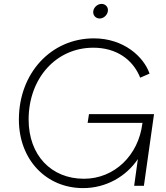

<svg xmlns="http://www.w3.org/2000/svg" viewBox="-20 -954 851 986"><path d="M407 12C525 12 628 -48 688 -137L669 0H719L771 -368H437L430 -323H712L711 -319C691 -157 568 -36 411 -36C243 -36 127 -157 127 -340C127 -552 268 -709 459 -709C576 -709 662 -650 700 -555L748 -576C718 -663 615 -757 462 -757C242 -757 77 -578 77 -340C77 -134 217 12 407 12ZM459 -897C456 -876 471 -859 492 -859C512 -859 531 -876 534 -897C537 -917 522 -934 502 -934C481 -934 462 -917 459 -897Z"/></svg>

Font: Mluvka ExtraLight
Style: Italic
Weight: 200
Italic angle: -8°
Designer: Modified by Jiří Krblich, Original typeface by Gumpita Rahayu
Foundry: Gumpita Rahayu & Jiří Krblich
Version: Version 2.000;Glyphs 3.1.1 (3134)